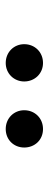

<svg xmlns="http://www.w3.org/2000/svg" viewBox="224 -1044 167 654"><g transform="rotate(90 307.0 -717.5)"><path d="M195 -654C231 -654 258 -682 258 -717C258 -753 231 -781 195 -781C158 -781 131 -753 131 -717C131 -682 158 -654 195 -654ZM420 -654C457 -654 483 -682 483 -717C483 -753 457 -781 420 -781C383 -781 356 -753 356 -717C356 -682 383 -654 420 -654Z"/></g></svg>

Font: Spoqa Han Sans Neo Medium
Style: Regular
Weight: 500
Designer: [Spoqa Han Sans Neo] Dong-huui Kim  Younghwa Kang  Yujin Lee  [Noto Sans] Ryoko NISHIZUKA  (kana & ideographs); Paul D. 
Foundry: Spoqa (http://www.spoqa-han-sans.com)
Version: Version 1.000